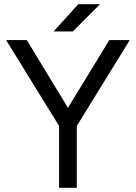

<svg xmlns="http://www.w3.org/2000/svg" viewBox="-20 -890 644 910"><path d="M260 0V-293L9 -700H107L302 -379L498 -700H595L344 -293V0ZM234 -741 351 -870H454L325 -741Z"/></svg>

Font: Figtree
Style: Regular
Weight: 400
Designer: Erik Kennedy
Foundry: Erik Kennedy
Version: Version 2.002